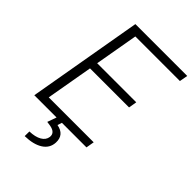

<svg xmlns="http://www.w3.org/2000/svg" viewBox="-267 -812 1121 1121"><g transform="rotate(45 293.5 -251.5)"><path d="M35.6 0ZM477.1 -340.8H154.8L104 -50.8H475.1L466.3 0H35.6L159.2 -710.9H587.4L578.1 -659.7H210L163.1 -391.6H485.8ZM265.1 -4.9 254.4 27.3Q323.2 40 320.3 106.4Q317.9 154.3 276.6 180.7Q235.4 207 164.6 208.5L165 169.9Q211.9 168.5 240 152.3Q268.1 136.2 272 107.9Q276.4 69.3 226.1 60.5L199.2 56.6L221.2 -4.9Z"/></g></svg>

Font: Roboto Light
Style: Italic
Weight: 300
Italic angle: -12°
Designer: Google
Version: Version 2.134; 2016; ttfautohint (v1.6)